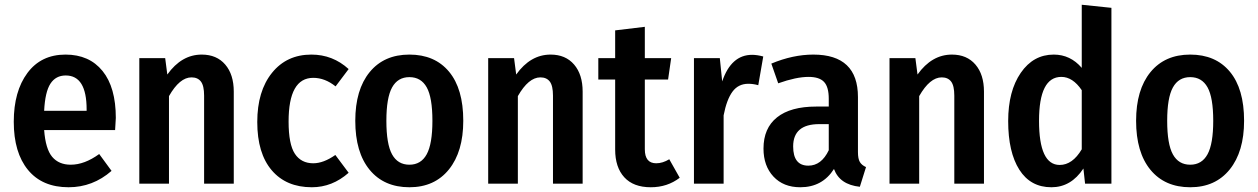

<svg xmlns="http://www.w3.org/2000/svg" viewBox="-20 -774 5301 809"><path d="M468 -277Q468 -268 465 -226H166Q172 -146 200 -113Q228 -80 278 -80Q336 -80 398 -125L450 -54Q371 15 269 15Q158 15 98 -58Q38 -131 38 -261Q38 -389 95.5 -466.5Q153 -544 256 -544Q356 -544 412 -475Q468 -406 468 -277ZM345 -307V-313Q345 -456 257 -456Q215 -456 192.5 -421.5Q170 -387 166 -307Z M830 -544Q893 -544 929 -502Q965 -460 965 -388V0H840V-371Q840 -413 826.5 -430.5Q813 -448 787 -448Q737 -448 692 -369V0H567V-529H676L685 -460Q745 -544 830 -544Z M1292 -544Q1382 -544 1449 -483L1394 -410Q1349 -446 1300 -446Q1196 -446 1196 -262Q1196 -166 1222.5 -126Q1249 -86 1300 -86Q1343 -86 1393 -121L1449 -46Q1380 15 1294 15Q1186 15 1125 -56.5Q1064 -128 1064 -260Q1064 -390 1126 -467Q1188 -544 1292 -544Z M1932 -265Q1932 -135 1871.5 -60Q1811 15 1705 15Q1598 15 1537.5 -58.5Q1477 -132 1477 -265Q1477 -396 1537.5 -470Q1598 -544 1705 -544Q1812 -544 1872 -472Q1932 -400 1932 -265ZM1608 -265Q1608 -167 1632 -123.5Q1656 -80 1705 -80Q1754 -80 1778 -124Q1802 -168 1802 -265Q1802 -363 1778 -406Q1754 -449 1705 -449Q1656 -449 1632 -405.5Q1608 -362 1608 -265Z M2300 -544Q2363 -544 2399 -502Q2435 -460 2435 -388V0H2310V-371Q2310 -413 2296.5 -430.5Q2283 -448 2257 -448Q2207 -448 2162 -369V0H2037V-529H2146L2155 -460Q2215 -544 2300 -544Z M2800 -103 2844 -25Q2792 15 2722 15Q2649 15 2610.5 -27Q2572 -69 2572 -144V-439H2501V-529H2572V-646L2697 -661V-529H2808L2795 -439H2697V-145Q2697 -86 2745 -86Q2772 -86 2800 -103Z M3149 -543Q3170 -543 3196 -536L3175 -415Q3154 -421 3133 -421Q3091 -421 3066.5 -388Q3042 -355 3029 -288V0H2904V-529H3013L3023 -431Q3061 -543 3149 -543Z M3595 -133Q3595 -105 3603 -91.5Q3611 -78 3629 -70L3603 13Q3518 4 3494 -62Q3445 15 3352 15Q3281 15 3239 -30Q3197 -75 3197 -148Q3197 -234 3254 -279.5Q3311 -325 3419 -325H3472V-358Q3472 -408 3452 -429Q3432 -450 3387 -450Q3335 -450 3259 -423L3230 -506Q3321 -544 3407 -544Q3595 -544 3595 -365ZM3386 -76Q3441 -76 3472 -141V-251H3432Q3322 -251 3322 -157Q3322 -76 3386 -76Z M3991 -544Q4054 -544 4090 -502Q4126 -460 4126 -388V0H4001V-371Q4001 -413 3987.5 -430.5Q3974 -448 3948 -448Q3898 -448 3853 -369V0H3728V-529H3837L3846 -460Q3906 -544 3991 -544Z M4538 -754 4663 -741V0H4552L4545 -64Q4493 15 4410 15Q4322 15 4275 -59Q4228 -133 4228 -264Q4228 -390 4281 -467Q4334 -544 4420 -544Q4490 -544 4538 -488ZM4445 -79Q4499 -79 4538 -145V-394Q4500 -450 4452 -450Q4358 -450 4358 -265Q4358 -79 4445 -79Z M5222 -265Q5222 -135 5161.5 -60Q5101 15 4995 15Q4888 15 4827.5 -58.5Q4767 -132 4767 -265Q4767 -396 4827.5 -470Q4888 -544 4995 -544Q5102 -544 5162 -472Q5222 -400 5222 -265ZM4898 -265Q4898 -167 4922 -123.5Q4946 -80 4995 -80Q5044 -80 5068 -124Q5092 -168 5092 -265Q5092 -363 5068 -406Q5044 -449 4995 -449Q4946 -449 4922 -405.5Q4898 -362 4898 -265Z"/></svg>

Font: Fira Sans Condensed Medium
Style: Regular
Weight: 500
Width: 3
Designer: Carrois Corporate & Edenspiekermann AG
Foundry: Carrois Corporate GbR & Edenspiekermann AG
Version: Version 4.203;PS 004.203;hotconv 1.0.88;makeotf.lib2.5.64775